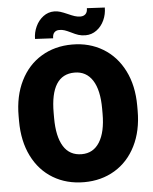

<svg xmlns="http://www.w3.org/2000/svg" viewBox="-60 -955 810 1015"><g transform="rotate(-5 345.0 -447.5)"><path d="M30.3 0ZM345.7 9.8Q252.9 9.8 181.4 -33Q109.9 -75.7 70.1 -155.5Q30.3 -235.4 30.3 -342.3V-368.2Q30.3 -475.1 70.1 -554.9Q109.9 -634.8 181.2 -677.7Q252.4 -720.7 344.7 -720.7Q436 -720.7 507.6 -677.7Q579.1 -634.8 619.4 -554.9Q659.7 -475.1 659.7 -368.2V-342.3Q659.7 -235.4 619.6 -155.5Q579.6 -75.7 508.3 -33Q437 9.8 345.7 9.8ZM344.7 -571.8Q216.3 -571.8 216.3 -369.1V-342.3Q216.3 -243.7 248.8 -191.2Q281.2 -138.7 345.7 -138.7Q407.2 -138.7 440.4 -191.9Q473.6 -245.1 473.6 -342.3V-369.1Q473.6 -467.8 440.2 -519.8Q406.7 -571.8 344.7 -571.8ZM420.4 -763.2Q399.4 -763.2 382.8 -768.6Q366.2 -773.9 345.2 -784.7Q325.2 -794.4 312.3 -798.8Q299.3 -803.2 283.7 -803.2Q267.6 -803.2 257.8 -793.2Q248 -783.2 248 -762.2L152.3 -767.1Q152.3 -801.3 167 -832.8Q181.6 -864.3 207.5 -883.8Q233.4 -903.3 265.6 -903.3Q282.2 -903.3 297.6 -898.4Q313 -893.6 336.4 -883.3Q356.9 -874 371.8 -869.1Q386.7 -864.3 402.3 -864.3Q418.9 -864.3 429.2 -874.3Q439.5 -884.3 439.5 -905.3L534.2 -900.4Q534.2 -864.7 519.8 -833.3Q505.4 -801.8 479.2 -782.5Q453.1 -763.2 420.4 -763.2Z"/></g></svg>

Font: Heebo Black
Style: Regular
Weight: 900
Designer: Oded Ezer
Foundry: Meir Sadan
Version: Version 2.001; ttfautohint (v1.5.14-ce02) -l 8 -r 50 -G 200 